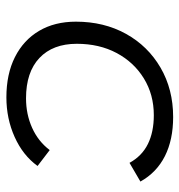

<svg xmlns="http://www.w3.org/2000/svg" viewBox="0 -570 575 616"><g transform="rotate(90 288.0 -262.5)"><path d="M293 5Q218 5 163.5 -22.5Q109 -50 79.5 -100Q50 -150 50 -218Q50 -308 89 -378.5Q128 -449 197.5 -489.5Q267 -530 356 -530Q429 -530 481.5 -503.5Q534 -477 563 -425L503 -390Q481 -430 442.5 -449Q404 -468 350 -468Q284 -468 232 -436Q180 -404 150.5 -348.5Q121 -293 121 -221Q121 -144 166.5 -101Q212 -58 296 -58Q347 -58 390.5 -77.5Q434 -97 462 -134L513 -95Q479 -48 420 -21.5Q361 5 293 5Z"/></g></svg>

Font: MOST Montserrat
Style: Italic
Weight: 400
Italic angle: -11.3°
Designer: Julieta Ulanovsky
Foundry: Julieta Ulanovsky
Version: Version 8.000;March 11, 2024;FontCreator 15.0.0.2926 64-bit